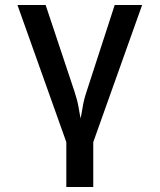

<svg xmlns="http://www.w3.org/2000/svg" viewBox="-20 -570 640 770"><path d="M246 180V0L50 -550H163L279 -202Q290 -169 295 -140.5Q300 -112 303 -95Q307 -112 311.5 -140.5Q316 -169 327 -202L440 -550H550L354 0V180Z"/></svg>

Font: Pitagon Sans Mono SemiBold
Style: Regular
Weight: 600
Monospace: yes
Designer: Travis Tran
Foundry: Pitagon
Version: Version 1.001; ttfautohint (v1.8.4.7-5d5b);gftools[0.9.26]